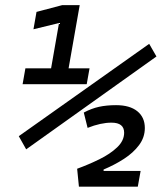

<svg xmlns="http://www.w3.org/2000/svg" viewBox="-20 -713 626 734"><path d="M281.7 0.5 274.9 -67.9Q318.8 -84 360.1 -104.2Q401.4 -124.5 428 -149.9Q454.6 -175.3 454.6 -205.6Q454.6 -244.1 406.2 -244.1Q365.2 -244.1 314.9 -224.1L300.3 -282.7Q329.6 -298.3 358.6 -304.7Q387.7 -311 423.8 -311Q476.1 -311 504.9 -287.8Q533.7 -264.6 533.7 -223.6Q533.7 -188 511.7 -158.4Q489.7 -128.9 453.9 -105.7Q418 -82.5 376 -64.9V-59.6H517.6L506.8 0.5ZM66.4 -391.1 77.1 -451.7H175.3L205.6 -625L107.9 -601.1L119.6 -667.5L217.8 -693.4H284.7L242.2 -451.7H322.3L311.5 -391.1ZM80.1 -142.1 51.8 -192.4 550.3 -545.4 578.1 -497.1Z"/></svg>

Font: Cascadia Code NF SemiLight
Style: Italic
Weight: 350
Italic angle: -10°
Monospace: yes
Designer: Aaron Bell
Foundry: Saja Typeworks
Version: Version 2404.023; ttfautohint (v1.8.4)